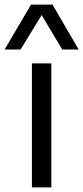

<svg xmlns="http://www.w3.org/2000/svg" viewBox="-75 -810 360 830"><path d="M63 0V-536H147V0ZM-55 -596 59 -790H152L265 -596H194L105 -745L14 -596Z"/></svg>

Font: Georama
Style: Regular
Weight: 400
Designer: Jean-Baptiste Levee
Foundry: Production Type
Version: Version 1.000